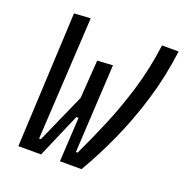

<svg xmlns="http://www.w3.org/2000/svg" viewBox="-126 -812 889 926"><g transform="rotate(20 318.5 -349.5)"><path d="M280.3 0 293 -227.5H281.7L183.6 0H66.9L100.1 -693.4L184.1 -698.7L148.4 -68.4H157.2L269.5 -321.3L283.2 -517.6L362.3 -522.5L337.4 -68.4H346.2Q385.7 -151.4 427 -249Q468.3 -346.7 502 -458Q535.6 -569.3 551.8 -693.4H637.2Q619.6 -557.1 581.8 -432.9Q543.9 -308.6 494.4 -200Q444.8 -91.3 391.1 0Z"/></g></svg>

Font: Cascadia Code NF SemiLight
Style: Italic
Weight: 350
Italic angle: -10°
Monospace: yes
Designer: Aaron Bell
Foundry: Saja Typeworks
Version: Version 2404.023; ttfautohint (v1.8.4)